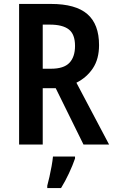

<svg xmlns="http://www.w3.org/2000/svg" viewBox="-20 -734 581 975"><path d="M239 -714Q364 -714 423.5 -662.5Q483 -611 483 -505Q483 -434 451.5 -387Q420 -340 368 -314L534 0H404L263 -286H197V0H77V-714ZM233 -609H197V-385H239Q304 -385 332.5 -415Q361 -445 361 -501Q361 -560 329.5 -584.5Q298 -609 233 -609ZM361 71Q349 106 330 146.5Q311 187 290 221H220V209Q225 191 231 164.5Q237 138 242 110Q247 82 249 61H361Z"/></svg>

Font: Noto Sans Gujarati Condensed SemiBold
Style: Regular
Weight: 600
Width: 3
Designer: Jelle Bosma - Monotype Design Team, Universal Thirst
Foundry: Monotype Imaging Inc.
Version: Version 2.106; ttfautohint (v1.8.4.7-5d5b)